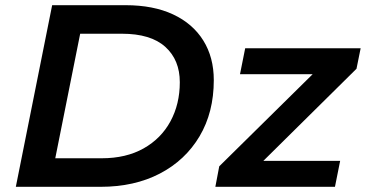

<svg xmlns="http://www.w3.org/2000/svg" viewBox="-20 -720 1410 740"><path d="M41 0 181 -700H464Q571 -700 647 -664.5Q723 -629 763.5 -564Q804 -499 804 -411Q804 -287 749 -194.5Q694 -102 596 -51Q498 0 368 0ZM193 -110H372Q466 -110 533.5 -148Q601 -186 637 -252.5Q673 -319 673 -403Q673 -489 617 -539.5Q561 -590 450 -590H289ZM810 0 825 -79 1185 -434H905L925 -534H1370L1354 -455L995 -100H1291L1271 0Z"/></svg>

Font: Montserrat SemiBold
Style: Italic
Weight: 600
Italic angle: -11.3°
Designer: Julieta Ulanovsky
Foundry: Julieta Ulanovsky
Version: Version 9.000; ttfautohint (v1.8.4.7-5d5b)